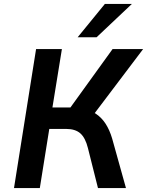

<svg xmlns="http://www.w3.org/2000/svg" viewBox="-20 -954 746 974"><path d="M51 0 163 -705H294L246 -409H355L323 -389L551 -705H706L449 -365L397 -403Q436 -397 465.5 -377.5Q495 -358 515.5 -326.5Q536 -295 549 -251L619 0H477L426 -203Q413 -255 387.5 -277.5Q362 -300 315 -300H230L182 0ZM374 -765 512 -934H649L470 -765Z"/></svg>

Font: Nunito Sans 7pt SemiCondensed
Style: Bold Italic
Weight: 700
Width: 4
Italic angle: -9°
Designer: Vernon Adams
Foundry: Vernon Adams
Version: Version 3.101;gftools[0.9.27]